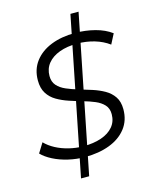

<svg xmlns="http://www.w3.org/2000/svg" viewBox="-136 -908 886 1116"><g transform="rotate(-15 307.5 -350.0)"><path d="M210 120 398 -820H447L259 120ZM266 6Q215 6 165.5 -5.5Q116 -17 76 -37.5Q36 -58 12 -83L48 -141Q72 -116 107.5 -97Q143 -78 186 -67.5Q229 -57 272 -57Q334 -57 380.5 -73Q427 -89 453 -120Q479 -151 479 -195Q479 -230 459 -251.5Q439 -273 407 -286.5Q375 -300 336 -311Q297 -322 258 -335Q219 -348 186.5 -367Q154 -386 134.5 -417Q115 -448 115 -495Q115 -561 151 -608.5Q187 -656 250 -681Q313 -706 395 -706Q457 -706 514.5 -691Q572 -676 612 -646L581 -586Q543 -614 494 -628.5Q445 -643 391 -643Q330 -643 284 -626Q238 -609 212.5 -577.5Q187 -546 187 -502Q187 -467 206.5 -445Q226 -423 258.5 -409Q291 -395 330 -383.5Q369 -372 408 -359.5Q447 -347 479.5 -328.5Q512 -310 532 -280.5Q552 -251 552 -205Q552 -138 515 -90.5Q478 -43 413.5 -18.5Q349 6 266 6Z"/></g></svg>

Font: MOST Montserrat
Style: Italic
Weight: 400
Italic angle: -11.3°
Designer: Julieta Ulanovsky
Foundry: Julieta Ulanovsky
Version: Version 8.000;March 11, 2024;FontCreator 15.0.0.2926 64-bit